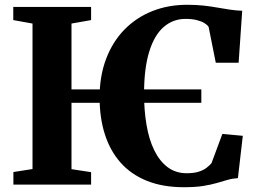

<svg xmlns="http://www.w3.org/2000/svg" viewBox="-20 -772 1080 803"><path d="M822 -398V-342H145.5V-398ZM116 -65V-673.5L35.5 -688V-743H361V-688L279 -673.5V-64.5L361 -52V0H36V-52.5ZM749 11Q660.5 11 594.2 -15.8Q528 -42.5 484.2 -92Q440.5 -141.5 418.5 -210.5Q396.5 -279.5 396.5 -364.5Q396.5 -454 423.8 -525.8Q451 -597.5 500.2 -648Q549.5 -698.5 616.2 -725.2Q683 -752 762.5 -752Q801.5 -752 832.5 -748.5Q863.5 -745 889.8 -740.2Q916 -735.5 941 -731.8Q966 -728 993 -727L978 -509.5H882.5L852.5 -659.5Q847 -668 834.8 -675.5Q822.5 -683 803 -688Q783.5 -693 756 -693Q703.5 -693 664.2 -658.8Q625 -624.5 603.8 -555Q582.5 -485.5 582.5 -379.5Q582.5 -310 592.8 -249.5Q603 -189 625 -143.8Q647 -98.5 680.8 -73Q714.5 -47.5 761 -47.5Q790.5 -47.5 810.5 -53.8Q830.5 -60 843.5 -70Q856.5 -80 864.5 -89.5L910 -212L995.5 -204L975 -27Q951.5 -25.5 931 -19.5Q910.5 -13.5 886.5 -6.5Q862.5 0.5 829.5 5.8Q796.5 11 749 11Z"/></svg>

Font: Merriweather 48pt ExtraBold
Style: Regular
Weight: 800
Version: Version 2.100